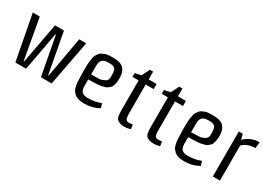

<svg xmlns="http://www.w3.org/2000/svg" viewBox="-5 -1259 2664 1920"><g transform="rotate(30 1327.0 -299.0)"><path d="M558 0H434L351 -444H345L263 0H139L40 -520H121L204 -54H210L297 -520H400L487 -54H493L576 -520H657Z M855 -378V-275Q957 -275 976.5 -282.5Q996 -290 1011 -298Q1038 -312 1038 -353V-376Q1038 -425 1023 -445Q1008 -465 951.5 -465Q895 -465 875 -442.5Q855 -420 855 -378ZM956 -221Q914 -218 855 -218V-143Q855 -91 877 -72.5Q899 -54 944 -54Q1027 -54 1093 -82L1109 -32Q1034 12 943 12Q895 12 865.5 1.5Q836 -9 823.5 -22Q811 -35 802 -46Q793 -57 787.5 -78Q782 -99 779 -114.5Q776 -130 775 -158Q772 -206 772 -248V-308Q772 -361 776 -384Q780 -407 784 -427.5Q788 -448 795 -458.5Q802 -469 811.5 -483Q821 -497 834.5 -504Q848 -511 864.5 -518.5Q881 -526 903 -528.5Q925 -531 965.5 -531Q1006 -531 1041 -520Q1076 -509 1092.5 -485.5Q1109 -462 1114.5 -437.5Q1120 -413 1120 -381.5Q1120 -350 1116 -329.5Q1112 -309 1106.5 -294Q1101 -279 1088.5 -267.5Q1076 -256 1065.5 -248Q1055 -240 1034.5 -234.5Q1014 -229 999 -226Q984 -223 956 -221Z M1378 -610V-520H1470V-461H1378V-125Q1378 -82 1387 -64Q1396 -46 1421 -46Q1446 -46 1466 -50L1473 0Q1437 12 1404.5 12Q1372 12 1351.5 5Q1331 -2 1320 -12Q1309 -22 1303 -42Q1296 -69 1296 -125V-461H1225V-505L1296 -520L1341 -610Z M1716 -610V-520H1808V-461H1716V-125Q1716 -82 1725 -64Q1734 -46 1759 -46Q1784 -46 1804 -50L1811 0Q1775 12 1742.5 12Q1710 12 1689.5 5Q1669 -2 1658 -12Q1647 -22 1641 -42Q1634 -69 1634 -125V-461H1563V-505L1634 -520L1679 -610Z M2009 -378V-275Q2111 -275 2130.5 -282.5Q2150 -290 2165 -298Q2192 -312 2192 -353V-376Q2192 -425 2177 -445Q2162 -465 2105.5 -465Q2049 -465 2029 -442.5Q2009 -420 2009 -378ZM2110 -221Q2068 -218 2009 -218V-143Q2009 -91 2031 -72.5Q2053 -54 2098 -54Q2181 -54 2247 -82L2263 -32Q2188 12 2097 12Q2049 12 2019.5 1.5Q1990 -9 1977.5 -22Q1965 -35 1956 -46Q1947 -57 1941.5 -78Q1936 -99 1933 -114.5Q1930 -130 1929 -158Q1926 -206 1926 -248V-308Q1926 -361 1930 -384Q1934 -407 1938 -427.5Q1942 -448 1949 -458.5Q1956 -469 1965.5 -483Q1975 -497 1988.5 -504Q2002 -511 2018.5 -518.5Q2035 -526 2057 -528.5Q2079 -531 2119.5 -531Q2160 -531 2195 -520Q2230 -509 2246.5 -485.5Q2263 -462 2268.5 -437.5Q2274 -413 2274 -381.5Q2274 -350 2270 -329.5Q2266 -309 2260.5 -294Q2255 -279 2242.5 -267.5Q2230 -256 2219.5 -248Q2209 -240 2188.5 -234.5Q2168 -229 2153 -226Q2138 -223 2110 -221Z M2501 0H2419V-520H2464L2480 -459Q2553 -530 2654 -531L2646 -459Q2555 -459 2501 -405Z"/></g></svg>

Font: Strait
Style: Regular
Weight: 400
Width: 3
Designer: Eduardo Rodriguez Tunni
Foundry: Eduardo Rodriguez Tunni
Version: Version 1.001